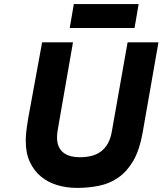

<svg xmlns="http://www.w3.org/2000/svg" viewBox="-20 -907 795 939"><path d="M341 -887H658L638 -770H321ZM357 12Q306 12 260.5 -1.5Q215 -15 180.5 -43.5Q146 -72 126 -115Q106 -158 106 -218Q106 -235 108 -257.5Q110 -280 118 -329L186 -700H337L267 -299Q262 -272 260.5 -259.5Q259 -247 259 -234Q259 -207 268 -188.5Q277 -170 292 -159Q307 -148 327 -143Q347 -138 369 -138Q399 -138 425 -144Q451 -150 472 -165Q493 -180 507.5 -205.5Q522 -231 528 -270L604 -700H755L677 -255Q662 -172 631.5 -120Q601 -68 558.5 -38.5Q516 -9 464.5 1.5Q413 12 357 12Z"/></svg>

Font: Overpass Heavy
Style: Italic
Weight: 900
Italic angle: -10°
Designer: Delve Withrington, Dave Bailey
Foundry: Delve Fonts
Version: Version 3.000;DELV;Overpass